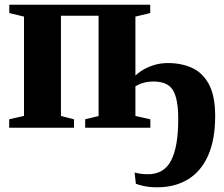

<svg xmlns="http://www.w3.org/2000/svg" viewBox="-20 -543 952 816"><path d="M647.5 253Q617.5 253 594.2 248.2Q571 243.5 557.5 238L552 190.5Q560 192.5 574.2 195Q588.5 197.5 609 197.5Q677 197.5 707.2 139.2Q737.5 81 737.5 -37Q737.5 -122.5 715.2 -159.5Q693 -196.5 632.5 -196.5Q602 -196.5 580 -188Q558 -179.5 542 -166.5V-207.5Q555.5 -224.5 578.2 -240Q601 -255.5 630.2 -265.2Q659.5 -275 693 -275Q754 -275 799.2 -253Q844.5 -231 869.5 -181.8Q894.5 -132.5 894.5 -50Q894.5 50.5 864.5 118Q834.5 185.5 779 219.2Q723.5 253 647.5 253ZM19 0V-36L82 -50.5V-472.5L19.5 -487.5V-523H618.5V-487.5L555.5 -472.5V-50L619 -36V0H342V-36L399 -50V-476H239V-50L294.5 -36V0Z"/></svg>

Font: Merriweather 96pt ExtraBold
Style: Regular
Weight: 800
Version: Version 2.100